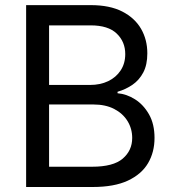

<svg xmlns="http://www.w3.org/2000/svg" viewBox="-20 -748 691 768"><path d="M84.5 0V-727.5H343.3Q418.9 -727.5 469 -701.9Q519 -676.3 544.2 -632.8Q569.3 -589.4 569.3 -534.7Q569.3 -488.8 553.2 -458.3Q537.1 -427.7 510.3 -409.2Q483.4 -390.6 450.2 -380.9V-375Q486.3 -372.1 520 -350.8Q553.7 -329.6 575.9 -290.8Q598.1 -252 598.1 -196.3Q598.1 -139.6 572.3 -95.5Q546.4 -51.3 491.7 -25.6Q437 0 350.6 0ZM176.3 -81.1H348.6Q433.1 -81.1 470.9 -113.5Q508.8 -146 508.8 -196.3Q508.8 -233.4 490 -263.9Q471.2 -294.4 436.5 -312.3Q401.9 -330.1 353.5 -330.1H176.3ZM176.3 -408.2H340.3Q380.9 -408.2 412.6 -423.3Q444.3 -438.5 462.6 -466.3Q481 -494.1 481 -531.7Q481 -581.1 446.8 -613.8Q412.6 -646.5 342.8 -646.5H176.3Z"/></svg>

Font: Inter 18pt
Style: Regular
Weight: 400
Designer: Rasmus Andersson
Foundry: rsms
Version: Version 4.001;git-66647c0bb